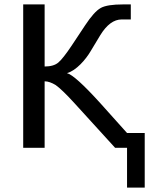

<svg xmlns="http://www.w3.org/2000/svg" viewBox="-20 -669 675 869"><path d="M635 180V-67H555L434 -202C357 -287 307 -332 283 -338C325 -349 369 -401 390 -437L434 -510C463 -557 495 -581 531 -581H572V-649H537C490 -649 456 -644 436 -633C416 -622 392 -595 365 -554L304 -462C278 -423 258 -398 244 -386C230 -374 209 -368 182 -368V-649H85V0H182V-301C197 -301 214 -295 232 -284C249 -272 278 -245 317 -202L501 0H555V180Z"/></svg>

Font: Gamestation Text
Style: Bold
Weight: 400
Designer: Jonas Hecksher
Foundry: Jonas Hecksher, Playtypeª, e-types AS
Version: Version 1.003